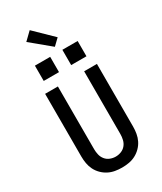

<svg xmlns="http://www.w3.org/2000/svg" viewBox="-287 -1288 1174 1393"><g transform="rotate(-30 300.0 -591.5)"><path d="M300 8Q271 8 242 3Q213 -2 187 -15.5Q161 -29 140 -50Q119 -71 106 -97Q93 -123 88 -152Q83 -181 83 -210V-735H190V-210Q190 -186 195.5 -162.5Q201 -139 216 -120.5Q231 -102 253.5 -93Q276 -84 300 -84Q324 -84 346.5 -93Q369 -102 384 -120.5Q399 -139 404.5 -162.5Q410 -186 410 -210V-735H517V-210Q517 -181 512 -152Q507 -123 494 -97Q481 -71 460 -50Q439 -29 413 -15.5Q387 -2 358 3Q329 8 300 8ZM479 -821H351V-949H479ZM249 -821H121V-949H249ZM315 -995 153 -1129 217 -1191 367 -1045Z"/></g></svg>

Font: Iosevka SS04 Semibold Extended
Style: Regular
Weight: 600
Width: 7
Monospace: yes
Designer: Belleve Invis
Foundry: Belleve Invis
Version: Version 19.0.0; ttfautohint (v1.8.4)